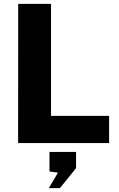

<svg xmlns="http://www.w3.org/2000/svg" viewBox="-20 -743 618 997"><path d="M74.5 -723H245V-141.5H546.5V0H74ZM233.5 234 281 153.5 237 147.5V46H375V130L291 234Z"/></svg>

Font: Public Sans ExtraBold
Style: Regular
Weight: 800
Designer: The Public Sans Project Authors: Dan O. Williams and USWDS (Libre Franklin designed by Pablo Impallari and Rodrigo Fuenz
Version: Version 1.007